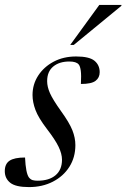

<svg xmlns="http://www.w3.org/2000/svg" viewBox="-34 -752 516 782"><path d="M68 -110.5Q71 -46 84 -29Q91 -20.5 99.5 -18.2Q108 -16 119 -16Q166 -16 192.2 -38.2Q218.5 -60.5 218.5 -101.5Q218.5 -125.5 204.5 -154.5Q190.5 -183.5 156.5 -227.5Q122.5 -272 110.5 -304Q98.5 -336 98.5 -365Q98.5 -408.5 121.5 -444Q144.5 -479.5 184.5 -500.8Q224.5 -522 276 -522Q329.5 -522 350.8 -504.5Q372 -487 372 -458Q372 -435.5 355.2 -422.8Q338.5 -410 295.5 -410Q297.5 -445.5 295 -464Q292.5 -482.5 286.5 -489.5Q276.5 -501.5 248.5 -501.5Q207.5 -501.5 182.8 -481Q158 -460.5 158 -421.5Q158 -398.5 169.5 -372.5Q181 -346.5 214.5 -299.5Q248.5 -252.5 260.8 -221.5Q273 -190.5 273 -161Q273 -111 248.5 -72.5Q224 -34 181.2 -12Q138.5 10 84 10Q29.5 10 7.5 -7.8Q-14.5 -25.5 -14.5 -55Q-14.5 -84.5 5 -97.5Q24.5 -110.5 68 -110.5ZM252 -569 370.5 -732H461L460 -728L266.5 -569Z"/></svg>

Font: Newsreader Display
Style: Italic
Weight: 400
Italic angle: -17°
Designer: Hugues Gentile
Foundry: Production Type
Version: Version 1.001